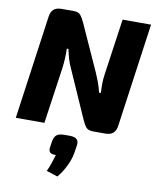

<svg xmlns="http://www.w3.org/2000/svg" viewBox="-104 -768 932 1150"><g transform="rotate(10 362.0 -193.5)"><path d="M720 -690 632 -62Q628 -30 611.5 -15Q595 0 563 0H489Q459 0 446 -15.5Q433 -31 421 -59L291 -353Q280 -376 272 -404Q264 -432 258 -461H248Q249 -431 247.5 -401.5Q246 -372 242 -341L193 0H19L107 -628Q111 -660 127.5 -675Q144 -690 176 -690H250Q279 -690 292 -674Q305 -658 317 -631L444 -350Q455 -325 465.5 -297Q476 -269 484 -235H495Q493 -267 493.5 -293.5Q494 -320 498 -348L547 -690ZM355 50Q386 50 399 62Q412 74 408 101L400 151Q393 189 372 231Q351 273 325 303L257 281Q269 256 277.5 230Q286 204 294 178Q267 179 257.5 168.5Q248 158 252 136L258 97Q264 70 279 60Q294 50 325 50Z"/></g></svg>

Font: Exo 2 ExtraBold
Style: Italic
Weight: 800
Italic angle: -8°
Designer: Natanael Gama
Foundry: Natanael Gama
Version: Version 2.010